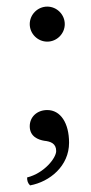

<svg xmlns="http://www.w3.org/2000/svg" viewBox="-20 -428 276 581"><path d="M70 -355C70 -326 94 -302 123 -302C152 -302 176 -326 176 -355C176 -384 152 -408 123 -408C94 -408 70 -384 70 -355ZM123 -95C92 -95 70 -74 70 -46C70 -14.5 96 -5 114 -2C133 0 150 6 150 29C150 50 114 96 62 109C62 119 64 126 71 133C131 122 189 74 189 4C189 -56 163 -95 123 -95Z"/></svg>

Font: Libertinus Math
Style: Regular
Weight: 400
Designer: Philipp H. Poll
Foundry: Khaled Hosny
Version: Version 6.2